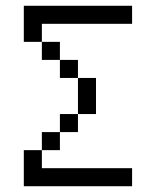

<svg xmlns="http://www.w3.org/2000/svg" viewBox="-20 -645 540 665"><path d="M437.5 -562.5H125V-500H62.5V-625H437.5ZM62.5 -125H125V-62.5H437.5V0H62.5ZM125 -187.5H187.5V-125H125ZM125 -500H187.5V-437.5H125ZM187.5 -250H250V-187.5H187.5ZM187.5 -437.5H250V-375H187.5ZM250 -375H312.5V-250H250Z"/></svg>

Font: 寒蝉点阵体 16px
Style: Regular
Weight: 400
Designer: Designed by Warren2060
Foundry: ChillType
Version: Version 1.000